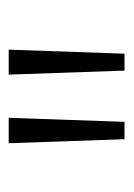

<svg xmlns="http://www.w3.org/2000/svg" viewBox="46 -754 300 431"><g transform="rotate(-90 195.5 -538.0)"><path d="M138 -408 147 -668H90L99 -408ZM291 -408 300 -668H244L253 -408Z"/></g></svg>

Font: Gantari Light
Style: Regular
Weight: 300
Designer: Anugrah Pasau
Foundry: Lafontype
Version: Version 1.000